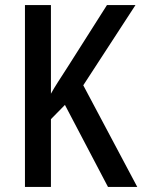

<svg xmlns="http://www.w3.org/2000/svg" viewBox="-20 -734 559 754"><path d="M519 0H404L235 -322L180 -266V0H78V-714H180V-366Q191 -386 208 -412.5Q225 -439 247 -473L400 -714H512L307 -399Z"/></svg>

Font: Noto Sans Arabic UI Cn Md
Style: Regular
Weight: 500
Width: 3
Designer: Monotype Design Team, Nadine Chahine and Nizar Qandah
Foundry: Monotype Imaging Inc.
Version: Version 2.010; ttfautohint (v1.8.4.7-5d5b)